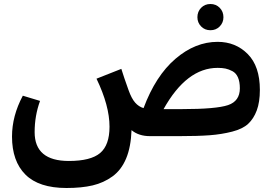

<svg xmlns="http://www.w3.org/2000/svg" viewBox="-20 -680 1368 959"><path d="M966 -594Q966 -622 984.5 -641Q1003 -660 1031 -660Q1059 -660 1077.5 -641Q1096 -622 1096 -594Q1096 -567 1077.5 -548Q1059 -529 1031 -529Q1003 -529 984.5 -548Q966 -567 966 -594ZM1067 -471Q1157 -471 1217.5 -410Q1278 -349 1278 -231Q1278 -170 1262.5 -128.5Q1247 -87 1219.5 -61.5Q1192 -36 1139.5 -22.5Q1087 -9 1027.5 -4.5Q968 0 874 0H729Q673 0 637 -30Q634 54 610 111.5Q586 169 542 201Q498 233 443 246Q388 259 312 259Q174 259 107 192Q40 125 40 2Q40 -101 94 -202L180 -176Q153 -102 153 -20Q153 124 324 124Q433 124 480 84.5Q527 45 527 -47Q527 -152 462 -287L586 -336Q599 -294 622 -230Q637 -188 655 -167.5Q673 -147 697 -140Q757 -301 856 -386Q955 -471 1067 -471ZM888 -135Q1060 -135 1119 -155Q1178 -175 1178 -239Q1178 -272 1168.5 -293.5Q1159 -315 1141 -324.5Q1123 -334 1106.5 -337.5Q1090 -341 1067 -341Q912 -341 797 -135Z"/></svg>

Font: FiraGO SemiBold
Style: Regular
Weight: 600
Designer: bBox Type
Foundry: bBox Type GmbH
Version: Version 1.001;PS 001.001;hotconv 1.0.88;makeotf.lib2.5.64775